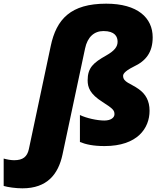

<svg xmlns="http://www.w3.org/2000/svg" viewBox="-147 -785 881 1045"><path d="M-25 240C110 240 170 163 193 57L316 -521C329 -584 366 -616 416 -616C479 -616 493 -585 493 -558C493 -531 477 -509 431 -483C362 -444 330 -417 330 -348C330 -309 343 -273 411 -230C469 -193 476 -184 476 -163C476 -146 458 -129 421 -129C381 -129 323 -142 288 -159V-12C321 1 360 10 422 10C602 10 667 -88 667 -182C667 -236 646 -273 608 -300C565 -331 523 -337 523 -372C523 -379 526 -395 580 -422C649 -454 684 -502 684 -582C684 -688 602 -765 431 -765C239 -765 160 -682 129 -534L10 27C1 68 -22 87 -70 87C-88 87 -109 83 -127 78V227C-104 234 -61 240 -25 240Z"/></svg>

Font: Noto Sans UI Black
Style: Italic
Weight: 900
Italic angle: -372°
Designer: Monotype Design Team
Foundry: Monotype Imaging Inc.
Version: Version 1.901